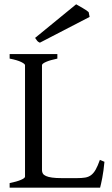

<svg xmlns="http://www.w3.org/2000/svg" viewBox="-20 -864 516 884"><path d="M460.9 -119.1Q457 -76.7 450.9 -45.4Q444.8 -14.2 440.9 0H24.4V-21Q57.6 -27.8 76.4 -35.9Q95.2 -43.9 95.2 -50.8V-564Q95.2 -569.8 77.4 -578.6Q59.6 -587.4 24.4 -594.2V-615.2H244.1V-594.2Q210.9 -587.4 192.1 -579.1Q173.3 -570.8 173.3 -564V-80.1Q173.3 -71.3 177.5 -64.7Q181.6 -58.1 191.9 -53.5Q202.1 -48.8 219.7 -46.4Q237.3 -43.9 264.2 -43.9H334Q356.4 -43.9 371.8 -46.4Q387.2 -48.8 398.9 -57.4Q410.6 -65.9 420.2 -82.5Q429.7 -99.1 439.9 -127.9ZM163.6 -667.5Q155.3 -670.9 151.6 -675.5Q147.9 -680.2 141.6 -689.5L330.6 -844.2Q335.4 -841.3 343.8 -836.7Q352.1 -832 360.8 -826.9Q369.6 -821.8 377 -816.9Q384.3 -812 388.2 -808.1L392.6 -786.1Z"/></svg>

Font: Gentium Plus Am
Style: Regular
Weight: 400
Designer: J. Victor Gaultney, Annie Olsen, Iska Routamaa, Becca Hirsbrunner
Foundry: SIL International
Version: Version 5.000